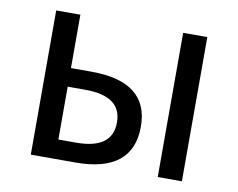

<svg xmlns="http://www.w3.org/2000/svg" viewBox="-65 -627 882 712"><g transform="rotate(10 376.5 -271.5)"><path d="M92 -543H183V-342H260Q476 -342 476 -173Q476 0 260 0H92ZM250 -73Q386 -73 386 -173Q386 -272 250 -272H183V-73ZM570 -543H661V0H570Z"/></g></svg>

Font: Source Han Sans K Regular
Style: Regular
Weight: 400
Designer: Ryoko NISHIZUKA  (kana & ideographs); Paul D. Hunt (Latin, Greek & Cyrillic); Wenlong ZHANG  (bopomofo); Sandoll Communi
Foundry: Adobe Systems Incorporated
Version: Version 1.00 July 18, 2014, initial release